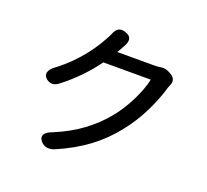

<svg xmlns="http://www.w3.org/2000/svg" viewBox="-138 -960 1255 1164"><g transform="rotate(20 490.0 -378.5)"><path d="M594 -657H477L491 -681C494 -687 498 -695 503 -703C527 -743 526 -773 481 -788C442 -801 420 -783 406 -744C401 -734 396 -724 392 -717C353 -644 281 -535 156 -441C119 -416 101 -380 137 -353C160 -336 185 -338 208 -354C293 -418 365 -494 419 -569H572H725C708 -486 649 -363 576 -279C505 -196 413 -123 278 -67C226 -49 202 -18 243 19C264 38 296 38 322 27C479 -40 584 -123 666 -225C755 -332 812 -464 839 -558C841 -564 844 -571 847 -578C859 -603 852 -627 829 -641L815 -649C797 -660 773 -664 756 -660C742 -658 727 -657 712 -657Z"/></g></svg>

Font: GenSenRounded2 TW M
Style: Regular
Weight: 500
Version: Version 2.100;PS 2.1;hotconv 16.6.51;makeotf.lib2.5.65220 DE